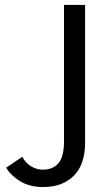

<svg xmlns="http://www.w3.org/2000/svg" viewBox="-20 -740 448 774"><path d="M238 -720H323V-165Q323 -77 277.5 -31.5Q232 14 154 14Q99 14 61 -9.5Q23 -33 5 -64L70 -108Q82 -84 104.5 -70Q127 -56 153 -56Q193 -56 215.5 -82Q238 -108 238 -170Z"/></svg>

Font: Carrois Gothic SC
Style: Regular
Weight: 400
Designer: Ralph du Carrois
Foundry: Ralph du Carrois
Version: Version 1.002